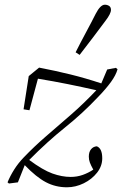

<svg xmlns="http://www.w3.org/2000/svg" viewBox="-20 -772 519 815"><path d="M80 -308 102 -449 146 -485Q214 -472 279 -456Q344 -440 410 -418L435 -477L472 -484L479 -478Q472 -453 451 -424Q430 -395 396 -360Q331 -291 255.5 -230.5Q180 -170 104 -93Q162 -50 202.5 -35.5Q243 -21 280 -21Q307 -21 331 -29.5Q355 -38 376 -52Q366 -70 361.5 -82Q357 -94 357 -107Q357 -127 366.5 -138.5Q376 -150 391 -151Q414 -142 414 -100Q414 -67 392 -39Q370 -11 335.5 6Q301 23 264 23Q216 23 175 1.5Q134 -20 85 -71L56 2L18 7L12 2Q23 -25 40 -52Q57 -79 80 -103Q126 -151 176.5 -194.5Q227 -238 281 -285Q335 -332 389 -389Q327 -403 267.5 -415Q208 -427 141 -438L105 -304ZM301 -550Q321 -590 345 -634.5Q369 -679 386 -713Q406 -752 425 -752Q435 -752 443 -747Q451 -742 451 -730Q451 -714 428 -684Q406 -654 375.5 -614Q345 -574 318 -539Z"/></svg>

Font: Source Serif Pro Light
Style: Italic
Weight: 300
Italic angle: -12°
Designer: Frank Grießhammer
Foundry: Adobe Systems Incorporated
Version: Version 3.001;hotconv 1.0.111;makeotfexe 2.5.65597